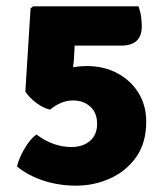

<svg xmlns="http://www.w3.org/2000/svg" viewBox="-20 -571 522 606"><path d="M33.5 -45.5Q36.5 -59 45.2 -78.5Q54 -98 67 -116.8Q80 -135.5 95 -146.5Q147.5 -107 205.5 -107Q242 -107 264.2 -126.5Q286.5 -146 286.5 -180Q286.5 -214.5 265.2 -234.2Q244 -254 210 -254Q190.5 -254 172 -246Q153.5 -238 138 -225Q117 -229.5 94.2 -246.5Q71.5 -263.5 60 -282L76.5 -544.5L84.5 -551H417Q424 -531.5 425.8 -515.2Q427.5 -499 427.5 -487.5Q427.5 -427 362 -427H216H215.5Q215.5 -419 215 -413L213 -379Q212 -369 210.5 -358.5Q232.5 -362.5 254.5 -362.5Q308 -362.5 350.2 -340Q392.5 -317.5 417 -278Q441.5 -238.5 441.5 -186.5Q441.5 -120 409.8 -75.2Q378 -30.5 327.5 -7.8Q277 15 219.5 15Q167.5 15 119.2 -0.2Q71 -15.5 33.5 -45.5Z"/></svg>

Font: Signika SC
Style: Bold
Weight: 700
Designer: Anna Giedryś
Foundry: Anna Giedryś
Version: Version 2.000; ttfautohint (v1.8.3) -l 8 -r 50 -G 200 -x 9 -